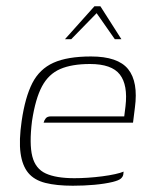

<svg xmlns="http://www.w3.org/2000/svg" viewBox="-20 -585 482 612"><path d="M212 7Q160 7 124.5 -2Q89 -11 70 -34Q51 -57 45.5 -97Q40 -137 49 -199Q60 -275 83 -320Q106 -365 150.5 -385Q195 -405 270 -405Q356 -405 388.5 -364.5Q421 -324 410 -242L404 -194H119Q121 -202 126 -208Q131 -214 142 -214H376L380 -246Q388 -314 362 -347.5Q336 -381 267 -381Q209 -381 172 -365Q135 -349 114 -310Q93 -271 82 -199Q73 -126 83 -86.5Q93 -47 126 -32Q159 -17 217 -17Q237 -17 260 -18.5Q283 -20 306 -23Q329 -26 347 -30Q365 -34 374 -38L373 -29Q372 -22 365.5 -16Q359 -10 339 -5Q314 1 281 4Q248 7 212 7ZM187 -460 281 -565H300L367 -460H346L288 -543L207 -460Z"/></svg>

Font: Genos ExtraLight
Style: Italic
Weight: 250
Italic angle: -8°
Designer: Robert E. Leuschke
Foundry: Robert E. Leuschke
Version: Version 1.010